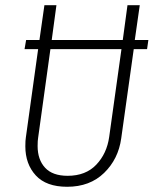

<svg xmlns="http://www.w3.org/2000/svg" viewBox="-20 -704 588 735"><path d="M543 -516H492L444 -174Q433 -95 378.5 -42Q324 11 237 11Q157 11 117 -32.5Q77 -76 77 -144Q77 -167 79 -178L126 -516H74L80 -551H131L150 -684H196L178 -551H450L468 -684H515L496 -551H548ZM445 -516H173L126 -177Q124 -166 124 -145Q124 -93 152.5 -62Q181 -31 239 -31Q308 -31 348.5 -73.5Q389 -116 398 -180Z"/></svg>

Font: Fira Sans Extra Condensed ExtraLight
Style: Italic
Weight: 275
Width: 3
Italic angle: -8°
Designer: Carrois Corporate & Edenspiekermann AG
Foundry: Carrois Corporate GbR & Edenspiekermann AG
Version: Version 4.203